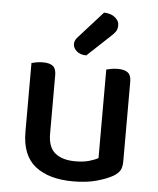

<svg xmlns="http://www.w3.org/2000/svg" viewBox="-52 -750 663 808"><g transform="rotate(5 279.5 -345.5)"><path d="M69 -467Q76 -469 89 -471.5Q102 -474 117 -474Q146 -474 159.5 -463Q173 -452 173 -425V-178Q173 -120 203.5 -95.5Q234 -71 288 -71Q323 -71 347 -78Q371 -85 385 -93V-467Q393 -469 405.5 -471.5Q418 -474 433 -474Q462 -474 476 -463Q490 -452 490 -425V-88Q490 -66 483 -52Q476 -38 455 -25Q429 -10 386.5 2Q344 14 287 14Q184 14 126.5 -31.5Q69 -77 69 -176ZM355 -705Q385 -704 402 -689.5Q419 -675 419 -658Q419 -641 412 -630.5Q405 -620 388 -605L296 -519Q270 -519 255 -532.5Q240 -546 240 -562Q240 -572 244.5 -580Q249 -588 257 -596Z"/></g></svg>

Font: Baloo Tammudu 2 Medium
Style: Regular
Weight: 500
Designer: Maithili Shingre, Omkar Shende and Ek Type
Foundry: Ek Type
Version: Version 1.640;hotconv 1.0.111;makeotfexe 2.5.65597; ttfautoh